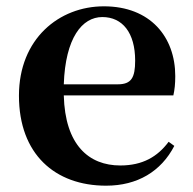

<svg xmlns="http://www.w3.org/2000/svg" viewBox="-20 -572 612 608"><path d="M316 16C415 16 490 -29 532 -110L514 -123C479 -76 432 -48 361 -48C261 -48 186 -113 182 -270H529C533 -288 535 -306 535 -331C535 -455 456 -552 309 -552C167 -552 40 -449 40 -269C40 -84 154 16 316 16ZM182 -305C187 -452 240 -518 304 -518C368 -518 408 -468 408 -380C408 -326 396 -305 353 -305Z"/></svg>

Font: Noto Serif CJK HK
Style: Bold
Weight: 700
Designer: Ryoko NISHIZUKA 西塚涼子 (kana & ideographs); Frank Grießhammer (Latin, Greek & Cyrillic); Wenlong ZHANG 张文龙 (bopomofo); San
Foundry: Adobe
Version: Version 2.001;hotconv 1.1.0;makeotfexe 2.6.0